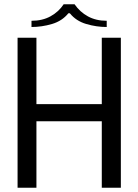

<svg xmlns="http://www.w3.org/2000/svg" viewBox="-20 -876 646 896"><path d="M455 -700H544V0H455V-310H150V0H62V-700H150V-390H455ZM277 -856H328Q353 -820 390.5 -799.5Q428 -779 478 -779V-750Q430 -750 382.5 -764Q335 -778 306 -814H299Q270 -778 222.5 -764Q175 -750 127 -750V-779Q178 -779 216 -800Q254 -821 277 -856Z"/></svg>

Font: Phudu
Style: Regular
Weight: 400
Version: Version 1.005;gftools[0.9.23]